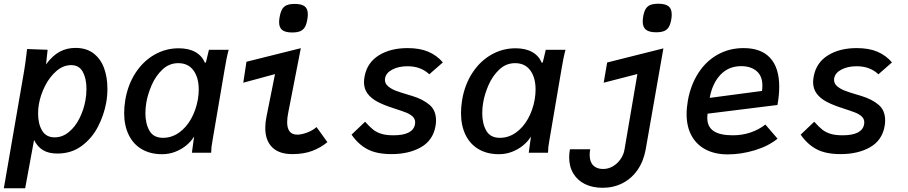

<svg xmlns="http://www.w3.org/2000/svg" viewBox="-30 -816 4850 1026"><path d="M111.5 -527.5 114.5 -554 224.5 -550 216 -472Q251 -519.5 289.2 -539.8Q327.5 -560 373 -560Q432.5 -560 470.8 -530Q509 -500 526.5 -451Q544 -402 544 -342.5Q544 -303 537.5 -267.5Q525.5 -201 493.5 -139Q461.5 -77 406.5 -36.2Q351.5 4.5 277 4.5Q230 4.5 200 -13.5Q170 -31.5 152 -68L104.5 190H-9.5L98.5 -434.5Q105.5 -476 111.5 -527.5ZM426.5 -279.5Q432 -310 432 -341.5Q432 -396 412.5 -432Q393 -468 350 -468Q308 -468 271.5 -436.5Q235 -405 210.8 -357Q186.5 -309 178 -260.5Q173.5 -236 173.5 -209Q173.5 -154.5 195 -118.2Q216.5 -82 262 -82Q303.5 -82 338 -110.5Q372.5 -139 395 -184.2Q417.5 -229.5 426.5 -279.5Z M633.5 -212Q633.5 -245.5 639.5 -282Q653.5 -364 694.2 -426.5Q735 -489 795 -523.5Q855 -558 925 -558Q978.5 -558 1014.2 -537.8Q1050 -517.5 1065 -480L1070.5 -483L1086.5 -550H1192Q1185.5 -527 1180.5 -501.2Q1175.5 -475.5 1171.5 -452L1106 -67.5Q1101.5 -41.5 1100.2 -30.5Q1099 -19.5 1098.5 0H995.5L1004 -63L1007.5 -86.5L1003 -80Q989 -58.5 964.8 -38.5Q940.5 -18.5 907.2 -5.2Q874 8 836 8Q773 8 727.2 -19Q681.5 -46 657.5 -95.8Q633.5 -145.5 633.5 -212ZM1027.5 -285.5Q1032 -312.5 1032 -338Q1032 -401 1003.8 -439.8Q975.5 -478.5 922.5 -478.5Q874.5 -478.5 838.5 -444.8Q802.5 -411 781.2 -362.8Q760 -314.5 752 -268.5Q747 -240 747 -211.5Q747 -155 768.8 -117.2Q790.5 -79.5 841 -79.5Q887 -79.5 926 -106.8Q965 -134 991.2 -181Q1017.5 -228 1027.5 -285.5Z M1387.5 -132.5Q1387.5 -161.5 1394 -192.5L1439.5 -420L1270 -374L1287 -486L1577.5 -558.5L1511 -218Q1504.5 -186.5 1504.5 -163.5Q1504.5 -96.5 1558.5 -96.5Q1581 -96.5 1610.8 -107.5Q1640.5 -118.5 1661.5 -137L1719.5 -56.5Q1685 -27.5 1639.5 -10Q1594 7.5 1532 7.5Q1461 7.5 1424.2 -29.2Q1387.5 -66 1387.5 -132.5ZM1461.5 -697.5Q1461.5 -711 1464.5 -726.5Q1469.5 -753 1478.2 -767.5Q1487 -782 1502.8 -788.5Q1518.5 -795 1545.5 -795Q1582 -795 1598.5 -781.8Q1615 -768.5 1615 -740Q1615 -727 1612 -710.5Q1607.5 -685 1598.8 -670.5Q1590 -656 1574 -649.2Q1558 -642.5 1531 -642.5Q1494.5 -642.5 1478 -655.8Q1461.5 -669 1461.5 -697.5Z M1848.5 -96.5 1921 -165.5Q1945.5 -138 1964.2 -123.2Q1983 -108.5 2008.5 -100.8Q2034 -93 2072.5 -93Q2176 -93 2187.5 -151Q2188.5 -155 2188.5 -162Q2188.5 -181 2174.5 -193.8Q2160.5 -206.5 2138.8 -215Q2117 -223.5 2073.5 -237.5Q2021.5 -254 1987.5 -272Q1953.5 -290 1934.2 -315.8Q1915 -341.5 1915 -377.5Q1915 -390 1918.5 -409Q1932.5 -482 1994.8 -520.5Q2057 -559 2148 -559Q2213.5 -559 2259 -539.5Q2304.5 -520 2336.5 -482.5L2264 -419Q2219 -462 2147.5 -462Q2100 -462 2066.2 -444.2Q2032.5 -426.5 2027.5 -397Q2027 -394.5 2027 -389.5Q2027 -369 2044 -354.8Q2061 -340.5 2084.5 -331.5Q2108 -322.5 2147 -311L2173.5 -303Q2229.5 -286 2264.8 -256.2Q2300 -226.5 2300 -172.5Q2300 -156.5 2297.5 -143.5Q2284.5 -66.5 2220 -29.5Q2155.5 7.5 2062 7.5Q1983.5 7.5 1934.2 -18.2Q1885 -44 1848.5 -96.5Z M2433.5 -212Q2433.5 -245.5 2439.5 -282Q2453.5 -364 2494.2 -426.5Q2535 -489 2595 -523.5Q2655 -558 2725 -558Q2778.5 -558 2814.2 -537.8Q2850 -517.5 2865 -480L2870.5 -483L2886.5 -550H2992Q2985.5 -527 2980.5 -501.2Q2975.5 -475.5 2971.5 -452L2906 -67.5Q2901.5 -41.5 2900.2 -30.5Q2899 -19.5 2898.5 0H2795.5L2804 -63L2807.5 -86.5L2803 -80Q2789 -58.5 2764.8 -38.5Q2740.5 -18.5 2707.2 -5.2Q2674 8 2636 8Q2573 8 2527.2 -19Q2481.5 -46 2457.5 -95.8Q2433.5 -145.5 2433.5 -212ZM2827.5 -285.5Q2832 -312.5 2832 -338Q2832 -401 2803.8 -439.8Q2775.5 -478.5 2722.5 -478.5Q2674.5 -478.5 2638.5 -444.8Q2602.5 -411 2581.2 -362.8Q2560 -314.5 2552 -268.5Q2547 -240 2547 -211.5Q2547 -155 2568.8 -117.2Q2590.5 -79.5 2641 -79.5Q2687 -79.5 2726 -106.8Q2765 -134 2791.2 -181Q2817.5 -228 2827.5 -285.5Z M3121 11.5Q3121 48.5 3140 67.8Q3159 87 3192.5 87Q3221 87 3245.5 72.5Q3270 58 3286.2 34.2Q3302.5 10.5 3307 -16L3376 -420.5L3196 -374L3214.5 -482L3515 -557.5L3420.5 -18Q3409 46 3376.8 92.2Q3344.5 138.5 3296.5 163Q3248.5 187.5 3190.5 187.5Q3136.5 187.5 3096.2 167.8Q3056 148 3033.8 111.2Q3011.5 74.5 3011.5 24.5Q3011.5 5.5 3015.5 -18.5H3124Q3121 -2 3121 11.5ZM3404.5 -701.5Q3404.5 -711.5 3407 -727.5Q3411.5 -754 3420.8 -768.8Q3430 -783.5 3446 -789.8Q3462 -796 3488.5 -796Q3525.5 -796 3542.5 -782.5Q3559.5 -769 3559.5 -739Q3559.5 -724 3557 -711.5Q3552.5 -685.5 3543.5 -671Q3534.5 -656.5 3518.5 -650Q3502.5 -643.5 3476 -643.5Q3439 -643.5 3421.8 -657.2Q3404.5 -671 3404.5 -701.5Z M3639 -207.5Q3639 -239.5 3646 -280Q3661.5 -364 3702.5 -427Q3743.5 -490 3805.5 -524.5Q3867.5 -559 3943.5 -559Q4037.5 -559 4085.8 -506.2Q4134 -453.5 4134 -352.5Q4134 -307 4124.5 -255L3751 -208.5Q3749.5 -197.5 3749.5 -187Q3749.5 -139 3783 -116Q3816.5 -93 3886 -93Q3937.5 -93 3982 -108.5Q4026.5 -124 4060 -150.5L4125 -75Q4076 -35 4003.2 -13Q3930.5 9 3858 9Q3792 9 3742.5 -16.2Q3693 -41.5 3666 -90Q3639 -138.5 3639 -207.5ZM4044 -358Q4044 -410 4013 -436.2Q3982 -462.5 3931 -462.5Q3863.5 -462.5 3820 -416.5Q3776.5 -370.5 3762.5 -293L4042 -330Q4044 -343.5 4044 -358Z M4248.5 -96.5 4321 -165.5Q4345.5 -138 4364.2 -123.2Q4383 -108.5 4408.5 -100.8Q4434 -93 4472.5 -93Q4576 -93 4587.5 -151Q4588.5 -155 4588.5 -162Q4588.5 -181 4574.5 -193.8Q4560.5 -206.5 4538.8 -215Q4517 -223.5 4473.5 -237.5Q4421.5 -254 4387.5 -272Q4353.5 -290 4334.2 -315.8Q4315 -341.5 4315 -377.5Q4315 -390 4318.5 -409Q4332.5 -482 4394.8 -520.5Q4457 -559 4548 -559Q4613.5 -559 4659 -539.5Q4704.5 -520 4736.5 -482.5L4664 -419Q4619 -462 4547.5 -462Q4500 -462 4466.2 -444.2Q4432.5 -426.5 4427.5 -397Q4427 -394.5 4427 -389.5Q4427 -369 4444 -354.8Q4461 -340.5 4484.5 -331.5Q4508 -322.5 4547 -311L4573.5 -303Q4629.5 -286 4664.8 -256.2Q4700 -226.5 4700 -172.5Q4700 -156.5 4697.5 -143.5Q4684.5 -66.5 4620 -29.5Q4555.5 7.5 4462 7.5Q4383.5 7.5 4334.2 -18.2Q4285 -44 4248.5 -96.5Z"/></svg>

Font: JuliaMono SemiBold
Style: Italic
Weight: 600
Italic angle: -9°
Monospace: yes
Designer: cormullion
Foundry: corm
Version: Version 0.056; ttfautohint (v1.8.4)